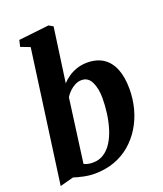

<svg xmlns="http://www.w3.org/2000/svg" viewBox="-150 -915 868 1023"><g transform="rotate(-20 284.0 -403.5)"><path d="M228.5 -495.5Q244 -513 265.8 -527.8Q287.5 -542.5 314.5 -551.5Q341.5 -560.5 372.5 -560.5Q427 -560.5 463.8 -536Q500.5 -511.5 519 -465Q537.5 -418.5 537.5 -352Q537.5 -294.5 523.2 -240.8Q509 -187 481.2 -141.5Q453.5 -96 413.8 -61.8Q374 -27.5 322.5 -8.8Q271 10 209.5 10Q179.5 10 147.5 3.2Q115.5 -3.5 93 -11L16 9.5L119 -741L66.5 -761L75 -797.5L247.5 -817L271.5 -803ZM170.5 -60Q180.5 -54.5 193 -51.8Q205.5 -49 221 -49Q256.5 -49 283.5 -66.8Q310.5 -84.5 329.8 -115Q349 -145.5 361.2 -185Q373.5 -224.5 379.5 -268.2Q385.5 -312 385.5 -355.5Q385.5 -409.5 367.8 -446.2Q350 -483 313 -483Q293.5 -483 275.5 -473.8Q257.5 -464.5 243 -450.2Q228.5 -436 219 -420.5Z"/></g></svg>

Font: Merriweather 36pt ExtraBold
Style: Italic
Weight: 800
Italic angle: -7.8°
Version: Version 2.101